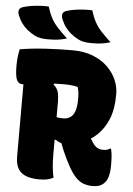

<svg xmlns="http://www.w3.org/2000/svg" viewBox="-69 -987 732 1054"><g transform="rotate(5 296.5 -460.5)"><path d="M400 -333Q415 -301 430 -272.5Q445 -244 463 -218Q476 -198 490 -190.5Q504 -183 522 -183Q534 -183 543 -185.5Q552 -188 559 -193H565Q570 -171 571.5 -152Q573 -133 573 -105Q573 -66 566 -41Q559 -16 545 -3Q534 9 518.5 14.5Q503 20 483 20Q454 20 431 11.5Q408 3 388.5 -17.5Q369 -38 350 -71Q325 -116 307 -158.5Q289 -201 274 -247ZM18 -693Q82 -704 157 -708.5Q232 -713 307 -713Q371 -713 419.5 -694Q468 -675 501 -643Q534 -611 550.5 -572.5Q567 -534 567 -496V-486Q567 -411 545 -357Q523 -303 485.5 -267Q448 -231 402 -214Q356 -197 309 -197Q297 -197 283 -202Q269 -207 259 -215H203L187 -362Q210 -350 236 -343Q262 -336 288 -336Q311 -336 327.5 -347Q344 -358 352.5 -382.5Q361 -407 361 -445V-456Q361 -473 359 -487.5Q357 -502 353 -515Q337 -519 318 -521Q299 -523 274 -523Q217 -523 171 -518Q125 -513 94 -508Q63 -503 50 -503Q27 -503 17.5 -525Q8 -547 8 -601Q8 -632 11 -654Q14 -676 18 -693ZM264 -7Q247 2 229 5.5Q211 9 188 9Q119 9 87 -18Q55 -45 55 -105Q55 -163 55 -220.5Q55 -278 55 -335.5Q55 -393 55 -450.5Q55 -508 55 -566L241 -572L220 -516Q240 -499 246 -478Q252 -457 252 -427Q252 -377 252 -328Q252 -279 252 -230.5Q252 -182 252 -132Q252 -96 255 -65Q258 -34 264 -7ZM156 -941Q167 -905 181.5 -878Q196 -851 218.5 -827Q241 -803 271 -775Q255 -770 237 -766.5Q219 -763 201 -762Q183 -761 168 -761Q143 -761 125 -764.5Q107 -768 94 -775Q71 -787 53 -801.5Q35 -816 21 -835Q7 -854 -4 -881Q-9 -895 -6 -906.5Q-3 -918 12 -924Q33 -931 57 -935Q81 -939 106.5 -940.5Q132 -942 156 -941ZM396 -941Q407 -905 421.5 -878Q436 -851 458.5 -827Q481 -803 511 -775Q495 -770 477 -766.5Q459 -763 441 -762Q423 -761 408 -761Q383 -761 365 -764.5Q347 -768 334 -775Q311 -787 293 -801.5Q275 -816 261 -835Q247 -854 236 -881Q231 -895 234 -906.5Q237 -918 252 -924Q273 -931 297 -935Q321 -939 346.5 -940.5Q372 -942 396 -941Z"/></g></svg>

Font: Recursive Casual Black
Style: Regular
Weight: 900
Version: Version 1.047